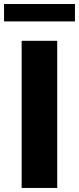

<svg xmlns="http://www.w3.org/2000/svg" viewBox="-52 -929 390 949"><path d="M230.8 -727.3V0H55V-727.3ZM318.5 -909.1V-823.2H-32V-909.1Z"/></svg>

Font: Inter UI Extra Bold
Style: Regular
Weight: 800
Designer: Rasmus Andersson
Foundry: rsms
Version: 3.2;8d6f07862